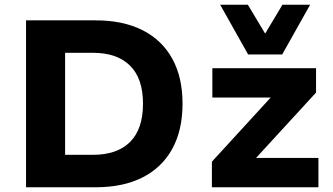

<svg xmlns="http://www.w3.org/2000/svg" viewBox="-20 -791 1406 811"><path d="M90 0V-705H384Q500 -705 582 -663.5Q664 -622 707.5 -543.5Q751 -465 751 -353Q751 -241 707.5 -162Q664 -83 582 -41.5Q500 0 384 0ZM255 -137H372Q475 -137 529.5 -191.5Q584 -246 584 -353Q584 -460 529 -514Q474 -568 372 -568H255ZM875 0V-108L1161 -420L1160 -379H877V-503H1315V-400L1024 -83L1025 -124H1325V0ZM1028 -561 910 -771H1027L1100 -649L1173 -771H1290L1172 -561Z"/></svg>

Font: Nunito Sans 7pt ExtraBold
Style: Regular
Weight: 800
Designer: Vernon Adams
Foundry: Vernon Adams
Version: Version 3.101;gftools[0.9.27]